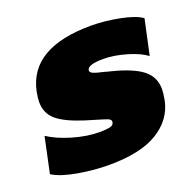

<svg xmlns="http://www.w3.org/2000/svg" viewBox="-115 -597 729 714"><g transform="rotate(-20 250.0 -240.0)"><path d="M-18 -28 12 -169Q48 -145 104 -128.5Q160 -112 208 -112Q239 -112 253 -116Q267 -120 267 -133Q267 -141 256 -145.5Q245 -150 214 -159L171 -172Q99 -195 67.5 -222Q36 -249 36 -294Q36 -310 41 -335Q75 -495 314 -495Q367 -495 426 -483.5Q485 -472 511 -453L481 -314Q455 -334 406 -348.5Q357 -363 314 -363Q255 -363 250 -343Q248 -334 260 -328.5Q272 -323 304 -316Q313 -313 324.5 -310.5Q336 -308 349 -304Q421 -283 451.5 -255Q482 -227 482 -183Q482 -167 477 -140Q462 -68 394 -26.5Q326 15 202 15Q142 15 79 4Q16 -7 -18 -28Z"/></g></svg>

Font: Prompt ExtraBold
Style: Italic
Weight: 800
Italic angle: -12°
Designer: Katatrad Team
Foundry: CadsonDemak
Version: Version 1.001